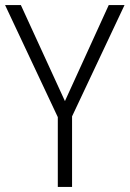

<svg xmlns="http://www.w3.org/2000/svg" viewBox="-20 -734 509 754"><path d="M235 -337 407 -714H469L263 -277V0H207V-274L0 -714H62Z"/></svg>

Font: Noto Sans Thai SemiCondensed Light
Style: Regular
Weight: 300
Width: 4
Designer: Monotype Design Team
Foundry: Monotype Imaging Inc.
Version: Version 2.001